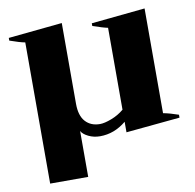

<svg xmlns="http://www.w3.org/2000/svg" viewBox="-77 -589 859 845"><g transform="rotate(-10 352.0 -166.5)"><path d="M691 -23V-10L450 13V-34Q397 10 333 10Q305 10 281.5 -1.5Q258 -13 250 -28V177H80V-454Q57 -458 12 -474V-486L253 -510V-149Q253 -96 277 -69.5Q301 -43 342 -43Q362 -43 393.5 -55Q425 -67 450 -88V-454Q429 -458 383 -474V-486L623 -510V-42Q654 -36 691 -23Z"/></g></svg>

Font: Trirong ExtraBold
Style: Regular
Weight: 800
Designer: Katatrad Team
Foundry: CadsonDemak
Version: Version 1.001